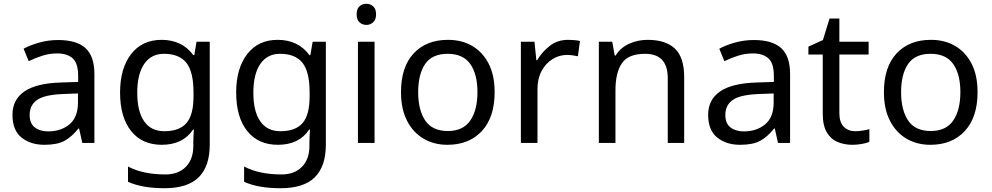

<svg xmlns="http://www.w3.org/2000/svg" viewBox="-20 -757 5252 1017"><path d="M288 -545Q386 -545 433 -502Q480 -459 480 -365V0H416L399 -76H395Q360 -32 321.5 -11Q283 10 215 10Q142 10 94 -28.5Q46 -67 46 -149Q46 -229 109 -272.5Q172 -316 303 -320L394 -323V-355Q394 -422 365 -448Q336 -474 283 -474Q241 -474 203 -461.5Q165 -449 132 -433L105 -499Q140 -518 188 -531.5Q236 -545 288 -545ZM314 -259Q214 -255 175.5 -227Q137 -199 137 -148Q137 -103 164.5 -82Q192 -61 235 -61Q303 -61 348 -98.5Q393 -136 393 -214V-262Z M836 -546Q889 -546 931.5 -526Q974 -506 1004 -465H1009L1021 -536H1091V9Q1091 124 1032.5 182Q974 240 851 240Q733 240 658 206V125Q737 167 856 167Q925 167 964.5 126.5Q1004 86 1004 16V-5Q1004 -17 1005 -39.5Q1006 -62 1007 -71H1003Q949 10 837 10Q733 10 674.5 -63Q616 -136 616 -267Q616 -395 674.5 -470.5Q733 -546 836 -546ZM848 -472Q781 -472 744 -418.5Q707 -365 707 -266Q707 -167 743.5 -114.5Q780 -62 850 -62Q931 -62 968 -105.5Q1005 -149 1005 -246V-267Q1005 -377 967 -424.5Q929 -472 848 -472Z M1451 -546Q1504 -546 1546.5 -526Q1589 -506 1619 -465H1624L1636 -536H1706V9Q1706 124 1647.5 182Q1589 240 1466 240Q1348 240 1273 206V125Q1352 167 1471 167Q1540 167 1579.5 126.5Q1619 86 1619 16V-5Q1619 -17 1620 -39.5Q1621 -62 1622 -71H1618Q1564 10 1452 10Q1348 10 1289.5 -63Q1231 -136 1231 -267Q1231 -395 1289.5 -470.5Q1348 -546 1451 -546ZM1463 -472Q1396 -472 1359 -418.5Q1322 -365 1322 -266Q1322 -167 1358.5 -114.5Q1395 -62 1465 -62Q1546 -62 1583 -105.5Q1620 -149 1620 -246V-267Q1620 -377 1582 -424.5Q1544 -472 1463 -472Z M1921 -737Q1941 -737 1956.5 -723.5Q1972 -710 1972 -681Q1972 -653 1956.5 -639Q1941 -625 1921 -625Q1899 -625 1884 -639Q1869 -653 1869 -681Q1869 -710 1884 -723.5Q1899 -737 1921 -737ZM1964 -536V0H1876V-536Z M2600 -269Q2600 -136 2532.5 -63Q2465 10 2350 10Q2279 10 2223.5 -22.5Q2168 -55 2136 -117.5Q2104 -180 2104 -269Q2104 -402 2171 -474Q2238 -546 2353 -546Q2426 -546 2481.5 -513.5Q2537 -481 2568.5 -419.5Q2600 -358 2600 -269ZM2195 -269Q2195 -174 2232.5 -118.5Q2270 -63 2352 -63Q2433 -63 2471 -118.5Q2509 -174 2509 -269Q2509 -364 2471 -418Q2433 -472 2351 -472Q2269 -472 2232 -418Q2195 -364 2195 -269Z M2989 -546Q3004 -546 3021.5 -544.5Q3039 -543 3052 -540L3041 -459Q3028 -462 3012.5 -464Q2997 -466 2983 -466Q2942 -466 2906 -443.5Q2870 -421 2848.5 -380.5Q2827 -340 2827 -286V0H2739V-536H2811L2821 -438H2825Q2851 -482 2892 -514Q2933 -546 2989 -546Z M3410 -546Q3506 -546 3555 -499.5Q3604 -453 3604 -349V0H3517V-343Q3517 -472 3397 -472Q3308 -472 3274 -422Q3240 -372 3240 -278V0H3152V-536H3223L3236 -463H3241Q3267 -505 3313 -525.5Q3359 -546 3410 -546Z M3973 -545Q4071 -545 4118 -502Q4165 -459 4165 -365V0H4101L4084 -76H4080Q4045 -32 4006.5 -11Q3968 10 3900 10Q3827 10 3779 -28.5Q3731 -67 3731 -149Q3731 -229 3794 -272.5Q3857 -316 3988 -320L4079 -323V-355Q4079 -422 4050 -448Q4021 -474 3968 -474Q3926 -474 3888 -461.5Q3850 -449 3817 -433L3790 -499Q3825 -518 3873 -531.5Q3921 -545 3973 -545ZM3999 -259Q3899 -255 3860.5 -227Q3822 -199 3822 -148Q3822 -103 3849.5 -82Q3877 -61 3920 -61Q3988 -61 4033 -98.5Q4078 -136 4078 -214V-262Z M4510 -62Q4530 -62 4551 -65.5Q4572 -69 4585 -73V-6Q4571 1 4545 5.5Q4519 10 4495 10Q4453 10 4417.5 -4.5Q4382 -19 4360 -55Q4338 -91 4338 -156V-468H4262V-510L4339 -545L4374 -659H4426V-536H4581V-468H4426V-158Q4426 -109 4449.5 -85.5Q4473 -62 4510 -62Z M5158 -269Q5158 -136 5090.5 -63Q5023 10 4908 10Q4837 10 4781.5 -22.5Q4726 -55 4694 -117.5Q4662 -180 4662 -269Q4662 -402 4729 -474Q4796 -546 4911 -546Q4984 -546 5039.5 -513.5Q5095 -481 5126.5 -419.5Q5158 -358 5158 -269ZM4753 -269Q4753 -174 4790.5 -118.5Q4828 -63 4910 -63Q4991 -63 5029 -118.5Q5067 -174 5067 -269Q5067 -364 5029 -418Q4991 -472 4909 -472Q4827 -472 4790 -418Q4753 -364 4753 -269Z"/></svg>

Font: Noto Sans Saurashtra
Style: Regular
Weight: 400
Designer: Monotype Design Team
Foundry: Monotype Imaging Inc.
Version: Version 2.001; ttfautohint (v1.8.4.7-5d5b)